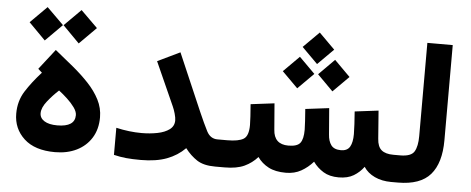

<svg xmlns="http://www.w3.org/2000/svg" viewBox="-48 -809 2269 924"><g transform="rotate(5 1086.5 -347.0)"><path d="M147.5 -377.4 128.4 -394.5 204.6 -492.2Q249 -456.5 291.7 -421.4Q334.5 -386.2 369.1 -349.4Q403.8 -312.5 424.3 -272.5Q444.8 -232.4 444.8 -187.5Q444.8 -129.9 418.9 -88.4Q393.1 -46.9 347.7 -24.4Q302.2 -2 243.2 -2Q145.5 -2 93.5 -50Q41.5 -98.1 41.5 -170.9Q41.5 -231.4 71.5 -279.1Q101.6 -326.7 147.5 -377.4ZM328.1 -188Q328.1 -205.1 313.7 -225.1Q299.3 -245.1 278.3 -264.6Q257.3 -284.2 237.3 -299.3Q208 -272.5 183.1 -241Q158.2 -209.5 158.2 -183.1Q158.2 -159.2 180.4 -145.3Q202.6 -131.3 242.7 -131.3Q328.1 -131.3 328.1 -188ZM311.5 -694.3 392.6 -614.3 311.5 -533.2 231.4 -614.3ZM147.5 -694.3 228.5 -614.3 147.5 -533.2 67.4 -614.3Z M806.6 -204.6Q806.6 -217.3 801 -237.1Q795.4 -256.8 789.1 -270.5L694.8 -481L803.2 -533.2L922.4 -256.8Q946.8 -200.7 964.6 -166Q982.4 -131.3 1017.1 -131.3H1037.6V0H1017.1Q961.4 0 929.2 -21Q897 -42 871.1 -76.2Q834.5 -39.1 783.2 -19.8Q731.9 -0.5 657.7 -0.5Q616.7 -0.5 587.2 -3.4Q557.6 -6.3 527.3 -13.7V-144.5Q591.3 -129.9 650.4 -129.9Q690.9 -129.9 726.6 -137Q762.2 -144 784.4 -160.4Q806.6 -176.8 806.6 -204.6Z M1462.9 -686.5 1539.1 -610.4 1462.9 -534.2 1386.7 -610.4ZM1547.9 -562 1624 -485.8 1547.9 -409.7 1472.2 -485.8ZM1377.9 -562 1454.1 -485.8 1377.9 -409.7 1301.8 -485.8ZM1613.8 0Q1569.3 0 1539.6 -18.3Q1509.8 -36.6 1489.7 -64.9Q1464.4 -36.1 1432.4 -18.1Q1400.4 0 1358.4 0Q1307.6 0 1274.7 -17.3Q1241.7 -34.7 1221.2 -64Q1194.8 -34.2 1158.2 -17.1Q1121.6 0 1063 0H1018.1V-131.3H1064Q1119.1 -131.3 1143.1 -146.2Q1167 -161.1 1167 -213.9Q1167 -225.1 1165.3 -255.6Q1163.6 -286.1 1161.1 -314L1275.4 -328.1L1285.6 -201.7Q1290 -131.3 1359.4 -131.3Q1402.3 -131.3 1416.7 -150.4Q1431.2 -169.4 1431.2 -213.9Q1431.2 -224.6 1429.4 -255.4Q1427.7 -286.1 1425.3 -314L1539.6 -328.1L1549.8 -201.7Q1551.8 -169.9 1565.9 -150.6Q1580.1 -131.3 1613.3 -131.3Q1644 -131.3 1656.5 -152.6Q1668.9 -173.8 1668.9 -213.9Q1668.9 -231.4 1667.2 -262Q1665.5 -292.5 1663.1 -322.8L1777.3 -336.9L1787.6 -201.7Q1790 -163.6 1809.3 -147.5Q1828.6 -131.3 1867.2 -131.3H1881.8V0H1868.2Q1822.3 0 1787.6 -16.4Q1752.9 -32.7 1734.4 -61.5Q1714.8 -34.7 1686 -17.3Q1657.2 0 1613.8 0Z M1862.3 -131.3H1899.9Q1952.6 -131.3 1967.8 -157Q1982.9 -182.6 1982.9 -231.4V-682.1H2105.5V-222.2Q2105.5 -112.3 2056.9 -56.2Q2008.3 0 1899.4 0H1862.3Z"/></g></svg>

Font: Vazirmatn FD NL
Style: Bold
Weight: 700
Designer: Saber Rastikerdar
Foundry: Saber Rastikerdar
Version: Version 33.003